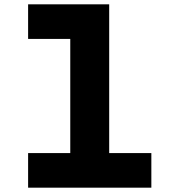

<svg xmlns="http://www.w3.org/2000/svg" viewBox="-20 -868 790 888"><path d="M110 -848H485V-160H680V0H110V-160H305V-688H110Z"/></svg>

Font: Martian Mono SemiExpanded ExtraBold
Style: Regular
Weight: 800
Width: 6
Designer: Roman Shamin
Foundry: Evil Martians
Version: Version 1.000